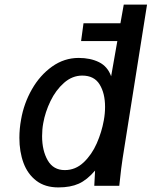

<svg xmlns="http://www.w3.org/2000/svg" viewBox="-20 -810 661 837"><path d="M64.5 -209Q64.5 -249 72 -289.5Q84 -359 119 -420.5Q154 -482 207 -519.8Q260 -557.5 323 -557.5Q374 -557.5 411.5 -539Q449 -520.5 464.5 -477.5L491.5 -631H333.5L344 -708.5H505L519.5 -790H621L514.5 -119Q508.5 -81 502 -18.5L500 0H391L394.5 -66.5Q359.5 -25.5 323.2 -9.2Q287 7 234.5 7Q176.5 7 138.5 -22Q100.5 -51 82.5 -99.8Q64.5 -148.5 64.5 -209ZM432.5 -285Q438 -315 438 -344Q438 -403.5 414.2 -442Q390.5 -480.5 338.5 -480.5Q295 -480.5 259 -448.8Q223 -417 200 -369.2Q177 -321.5 168.5 -273Q163.5 -246.5 163.5 -216.5Q163.5 -153.5 188 -111Q212.5 -68.5 262.5 -68.5Q309 -68.5 344.5 -102Q380 -135.5 401.8 -185Q423.5 -234.5 432.5 -285Z"/></svg>

Font: JuliaMono MediumItalic
Style: Regular
Weight: 500
Italic angle: -9°
Monospace: yes
Designer: cormullion
Foundry: corm
Version: Version 0.049; ttfautohint (v1.8.4)